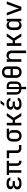

<svg xmlns="http://www.w3.org/2000/svg" viewBox="3098 -3922 1005 7240"><g transform="rotate(-90 3600.0 -302.5)"><path d="M326 7C443 7 524 -48 538 -135H436C426 -101 385 -79 326 -79H278C217 -79 179 -109 179 -160C179 -211 217 -243 278 -243H392V-326H277C222 -326 187 -354 187 -399C187 -444 222 -471 279 -471H328C382 -471 417 -448 424 -411H527C513 -502 439 -557 328 -557H279C159 -557 84 -500 84 -412C84 -341 134 -296 215 -292V-290C129 -285 76 -232 76 -153C76 -54 153 7 278 7Z M1158 5V-87H1134C1088 -87 1060 -116 1060 -169V-463H1157V-550H623V-463H705V0H801V-463H965V-173C965 -65 1032 5 1136 5Z M1752 0V-90H1618C1576 -90 1549 -117 1549 -161V-550H1253V-460H1450V-161C1450 -64 1516 0 1616 0Z M2368 -550H2097C1967 -550 1881 -465 1881 -339V-202C1881 -75 1967 10 2097 10C2228 10 2314 -75 2314 -202V-330C2314 -402 2272 -451 2204 -459V-462H2368ZM2215 -202C2215 -125 2171 -78 2097 -78C2024 -78 1980 -125 1980 -202V-339C1980 -415 2024 -463 2097 -463C2171 -463 2215 -417 2215 -339Z M2590 0V-241H2692L2845 0H2960L2777 -287L2957 -550H2845L2691 -326H2590V-550H2491V0Z M3322 -645 3434 -785H3327L3221 -645ZM3326 7C3443 7 3524 -48 3538 -135H3436C3426 -101 3385 -79 3326 -79H3278C3217 -79 3179 -109 3179 -160C3179 -211 3217 -243 3278 -243H3392V-326H3277C3222 -326 3187 -354 3187 -399C3187 -444 3222 -471 3279 -471H3328C3382 -471 3417 -448 3424 -411H3527C3513 -502 3439 -557 3328 -557H3279C3159 -557 3084 -500 3084 -412C3084 -341 3134 -296 3215 -292V-290C3129 -285 3076 -232 3076 -153C3076 -54 3153 7 3278 7Z M3944 180V0C4071 0 4147 -78 4147 -203V-386C4147 -487 4080 -550 3972 -550H3862V-78C3786 -78 3742 -125 3742 -203V-550H3653V-203C3653 -78 3729 0 3856 0V180ZM3938 -473H3971C4025 -473 4058 -440 4058 -386V-203C4058 -124 4014 -78 3938 -78Z M4500 10C4633 10 4716 -70 4716 -202V-519C4716 -650 4633 -730 4500 -730C4367 -730 4284 -650 4284 -519V-202C4284 -70 4367 10 4500 10ZM4383 -519C4383 -599 4425 -643 4500 -643C4575 -643 4617 -599 4617 -519V-407H4383ZM4500 -78C4425 -78 4383 -121 4383 -202V-322H4617V-202C4617 -121 4575 -78 4500 -78Z M5134 -560C5050 -560 4997 -518 4987 -445H4986V-550H4888V0H4987V-349C4987 -429 5031 -476 5103 -476C5172 -476 5215 -432 5215 -357V180H5314V-368C5314 -486 5243 -560 5134 -560Z M5590 0V-241H5692L5845 0H5960L5777 -287L5957 -550H5845L5691 -326H5590V-550H5491V0Z M6412 -445H6411C6401 -517 6347 -560 6264 -560C6154 -560 6086 -481 6086 -354V-197C6086 -69 6153 10 6264 10C6346 10 6401 -34 6410 -105H6412V0H6510V-550H6412ZM6298 -76C6225 -76 6185 -121 6185 -202V-349C6185 -429 6225 -474 6298 -474C6369 -474 6411 -428 6411 -349V-202C6411 -122 6369 -76 6298 -76Z M6964 0 7165 -550H7062L6932 -189C6916 -146 6908 -100 6902 -78C6896 -100 6887 -147 6872 -189L6738 -550H6636L6836 0Z"/></g></svg>

Font: Tekne LDO Medium
Style: Regular
Weight: 500
Monospace: yes
Designer: Alessio Laiso, Mario Rullo, Paolo Rosset
Foundry: Alessio Laiso
Version: Version 1.000;hotconv 1.0.109;makeotfexe 2.5.65596